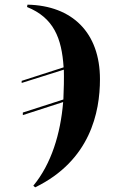

<svg xmlns="http://www.w3.org/2000/svg" viewBox="-20 -563 494 824"><path d="M123 234 131 241C367 126 409 -81 409 -223C409 -423 290 -539 98 -543L96 -533C210 -487 245 -400 253 -274L73 -216V-207L254 -264C255 -232 254 -173 252 -136L78 -80V-69L251 -125C240 11 200 141 123 234Z"/></svg>

Font: Noto Serif Display Condensed ExtraBold
Style: Italic
Weight: 800
Width: 3
Italic angle: -12°
Designer: Monotype Design Team
Foundry: Monotype Imaging Inc.
Version: Version 2.009